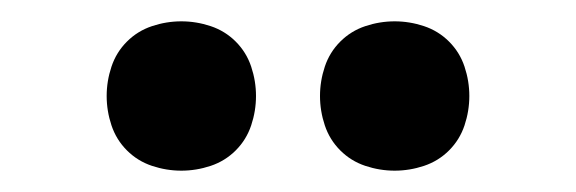

<svg xmlns="http://www.w3.org/2000/svg" viewBox="-20 -760 540 180"><path d="M350 -600Q336 -600 322.5 -604.5Q309 -609 299 -619Q289 -629 284.5 -642.5Q280 -656 280 -670Q280 -684 284.5 -697.5Q289 -711 299 -721Q309 -731 322.5 -735.5Q336 -740 350 -740Q364 -740 377.5 -735.5Q391 -731 401 -721Q411 -711 415.5 -697.5Q420 -684 420 -670Q420 -656 415.5 -642.5Q411 -629 401 -619Q391 -609 377.5 -604.5Q364 -600 350 -600ZM150 -600Q136 -600 122.5 -604.5Q109 -609 99 -619Q89 -629 84.5 -642.5Q80 -656 80 -670Q80 -684 84.5 -697.5Q89 -711 99 -721Q109 -731 122.5 -735.5Q136 -740 150 -740Q164 -740 177.5 -735.5Q191 -731 201 -721Q211 -711 215.5 -697.5Q220 -684 220 -670Q220 -656 215.5 -642.5Q211 -629 201 -619Q191 -609 177.5 -604.5Q164 -600 150 -600Z"/></svg>

Font: Iosevka SS18 Extrabold
Style: Regular
Weight: 800
Monospace: yes
Designer: Belleve Invis
Foundry: Belleve Invis
Version: Version 25.1.1; ttfautohint (v1.8.4)